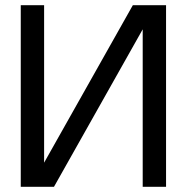

<svg xmlns="http://www.w3.org/2000/svg" viewBox="-20 -720 720 740"><path d="M620 0H530V-607L188 0H60V-700H150V-93L492 -700H620Z"/></svg>

Font: Tektur
Style: Regular
Weight: 400
Designer: Adam Jagosz
Foundry: Adam Jagosz
Version: Version 1.005;gftools[0.9.30]